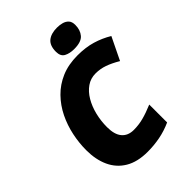

<svg xmlns="http://www.w3.org/2000/svg" viewBox="-266 -1063 1197 1197"><g transform="rotate(-45 332.5 -464.0)"><path d="M314.9 9.8Q225.6 9.8 167 -25.1Q108.4 -60.1 79.6 -122.6Q50.8 -185.1 50.8 -268.1Q50.8 -332 64.5 -397Q78.1 -461.9 106.9 -520.8Q135.7 -579.6 180.7 -625.7Q225.6 -671.9 287.6 -698.5Q349.6 -725.1 430.2 -725.1Q501.5 -725.1 558.1 -708.3Q614.7 -691.4 665 -661.1L592.8 -512.2Q547.4 -539.1 509.3 -552.5Q471.2 -565.9 430.2 -565.9Q386.7 -565.9 352.3 -542Q317.9 -518.1 293.7 -477.1Q269.5 -436 256.8 -384.5Q244.1 -333 244.1 -277.8Q244.1 -212.9 271.7 -180.4Q299.3 -147.9 350.1 -147.9Q393.6 -147.9 435.1 -158.7Q476.6 -169.4 529.8 -191.9V-34.2Q477.5 -10.7 424.1 -0.5Q370.6 9.8 314.9 9.8ZM444.3 -767.1Q404.3 -767.1 377.7 -781.5Q351.1 -795.9 351.1 -835.9Q351.1 -890.1 380.4 -914.1Q409.7 -938 461.9 -938Q484.9 -938 506.1 -932.4Q527.3 -926.8 541.3 -912.1Q555.2 -897.5 555.2 -869.1Q555.2 -824.2 531 -795.7Q506.8 -767.1 444.3 -767.1Z"/></g></svg>

Font: Open Sans ExtraBold
Style: Italic
Weight: 800
Italic angle: -12°
Designer: Monotype Design Team
Foundry: Monotype Imaging Inc.
Version: Version 3.000; ttfautohint (v1.8.4)